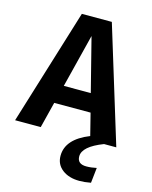

<svg xmlns="http://www.w3.org/2000/svg" viewBox="-144 -779 874 1107"><g transform="rotate(15 293.0 -225.0)"><path d="M522 0Q402 46 402 105Q402 151 456 151Q485 151 517 144L507 235Q470 242 439 242Q376 242 336.5 211.5Q297 181 297 130Q297 30 433 -24L400 -155H183L144 0H-9L204 -692H383L595 0ZM211 -264H372L291 -583Z"/></g></svg>

Font: FiraGO SemiBold
Style: Regular
Weight: 600
Designer: bBox Type
Foundry: bBox Type GmbH
Version: Version 1.001;PS 001.001;hotconv 1.0.88;makeotf.lib2.5.64775